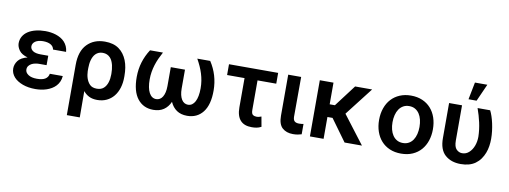

<svg xmlns="http://www.w3.org/2000/svg" viewBox="-73 -1207 4871 1836"><g transform="rotate(10 2363.0 -289.0)"><path d="M42.6 -148.4Q43 -188.9 69.6 -224.1Q95.9 -258.9 159.8 -274.9Q100.9 -291.5 76.7 -324.9Q52.2 -359 51.8 -394.2Q52.2 -431.8 69.4 -461.3Q86.6 -490.8 117.5 -511Q148.4 -531.2 191.1 -541.9Q233.7 -552.6 284.8 -552.6Q311.1 -552.6 337.4 -548.8Q363.6 -545.1 388.1 -537.1Q412.6 -529.1 434.3 -516.5Q456 -503.9 472.7 -486Q489.3 -468 500 -444.4Q510.7 -420.8 513.1 -391.3H386.4Q383.9 -406.6 375.4 -418.3Q366.8 -430 353 -437.9Q339.1 -445.7 320.5 -449.8Q301.8 -453.8 279.5 -453.8Q255 -453.8 236 -448.7Q217 -443.5 203.8 -434.5Q190.7 -425.4 183.8 -413.2Q176.8 -400.9 176.8 -386.4Q177.2 -358.7 202.6 -342Q228 -325.3 278.4 -325.3H351.6V-233.7H278.4Q261.4 -233.7 242 -229.9Q222.7 -226.2 206.3 -217.5Q190 -208.8 179.2 -194.6Q168.3 -180.4 168.3 -159.4Q168.3 -130 198.5 -109.7Q228.3 -89.5 282 -89.5Q335.2 -89.5 362.7 -106.7Q390.3 -123.9 396.3 -158H522Q519.9 -127.8 509.1 -103.5Q498.2 -79.2 480.8 -60.5Q463.4 -41.9 440.9 -28.6Q418.3 -15.3 392.8 -6.7Q367.2 1.8 339.8 5.9Q312.5 9.9 285.5 9.9Q214.8 9.9 161.9 -9.6Q134.9 -19.5 112.7 -33.4Q90.6 -47.2 75.1 -64.8Q59.7 -82.4 51.1 -103.3Q42.6 -124.3 42.6 -148.4Z M625 203.1V-285.5Q625 -417.3 690.7 -485.1Q756 -552.6 863.3 -552.6Q946.7 -552.6 999.6 -514.6Q1026.3 -495.4 1045.6 -469.1Q1065 -442.8 1077.8 -410.7Q1090.6 -378.6 1096.6 -341.3Q1102.6 -304 1102.6 -262.8V-252.8Q1103 -194.2 1088.1 -146Q1073.2 -97.7 1044.9 -63Q1016.7 -28.4 976.2 -9.2Q935.7 9.9 884.9 9.9Q838.8 9.9 805.9 -6.4Q773.1 -22.7 749.6 -52.2L750.7 203.1ZM748.9 -245.4Q749.6 -228 752.3 -210.8Q755 -193.5 760.3 -177.4Q765.6 -161.2 774 -146.5Q782.3 -131.7 794.7 -119.3Q818.5 -95.5 862.6 -95.5Q904.8 -95.5 929.7 -118.3Q942.1 -129.6 950.8 -144.4Q959.5 -159.1 965 -176.5Q970.5 -193.9 973.2 -213.2Q975.9 -232.6 975.9 -252.8V-262.8Q975.9 -281.6 973.9 -302.4Q971.9 -323.2 967.2 -343.2Q962.4 -363.3 954.2 -381.4Q946 -399.5 933.2 -413.2Q920.5 -426.8 902.5 -435Q884.6 -443.2 860.4 -443.2Q838.4 -443.2 821.6 -435.9Q804.7 -428.6 792.3 -416.2Q779.8 -403.8 771.5 -387.3Q763.1 -370.7 758.2 -352.3Q753.2 -333.8 751.1 -314.3Q748.9 -294.7 748.9 -276.6Z M1219.8 -272.7Q1220.2 -349.8 1240.8 -416.9Q1261.4 -484 1301.1 -545.5H1426.5Q1408.4 -512.4 1393.5 -479.6Q1378.6 -446.7 1368.1 -413Q1357.6 -379.3 1351.7 -343.9Q1345.9 -308.6 1345.9 -270.6Q1345.9 -229.8 1352.1 -197.3Q1358.3 -164.8 1370.4 -142.2Q1382.5 -119.7 1399.7 -107.8Q1416.9 -95.9 1438.9 -95.9Q1458.1 -95.9 1473.9 -105.1Q1489.7 -114.3 1500.9 -132.5Q1512.1 -150.6 1518.3 -177Q1524.5 -203.5 1524.5 -237.9V-421.2H1662.3V-237.9Q1662.3 -203.5 1668.5 -177Q1674.7 -150.6 1685.9 -132.5Q1697.1 -114.3 1712.9 -105.1Q1728.7 -95.9 1747.9 -95.9Q1769.9 -95.9 1787.1 -107.8Q1804.3 -119.7 1816.2 -142.2Q1828.1 -164.8 1834.3 -197.3Q1840.6 -229.8 1840.6 -270.6Q1840.6 -308.9 1834.9 -344.3Q1829.2 -379.6 1818.7 -413.2Q1808.2 -446.7 1793.3 -479.6Q1778.4 -512.4 1759.9 -545.5H1885.3Q1965.9 -422.2 1966.6 -272.7Q1967.3 -134.2 1911.2 -62.1Q1855.1 9.9 1757.5 9.9Q1697.4 9.9 1656.6 -17.8Q1615.8 -45.5 1593.4 -96.6Q1571 -45.5 1530.2 -17.8Q1489.3 9.9 1429.3 9.9Q1332.4 9.9 1275.9 -62.1Q1219.5 -134.2 1219.8 -272.7Z M2545.1 -545.5V-440.7H2363.3V-154.1Q2363.3 -117.5 2378.2 -107.2Q2392.8 -96.9 2412.6 -96.9Q2428.3 -96.9 2438.9 -100.1Q2449.6 -103.3 2460.2 -106.9L2477.6 -9.9Q2465.9 -3.9 2454.9 0Q2443.9 3.9 2432.7 6Q2421.5 8.2 2409.6 9.1Q2397.7 9.9 2384.2 9.9Q2349.1 9.9 2321.7 0Q2294.4 -9.9 2275.6 -30.4Q2256.7 -50.8 2247 -82.2Q2237.2 -113.6 2237.2 -156.2V-440.7H2067.8V-545.5Z M2642.8 -545.5H2768.5L2767.4 -158.7Q2768.1 -128.2 2782.1 -115.4Q2796.2 -102.6 2826.3 -102.6Q2839.5 -102.6 2850.5 -104Q2861.5 -105.5 2868.6 -106.9V-6.4Q2852.6 -1.1 2831.7 2.7Q2810.7 6.4 2785.2 6.4Q2720.9 6.4 2681.8 -28.8Q2642.8 -63.9 2642.8 -147Z M3082.4 -545.5V-335.2H3133.2L3292.3 -545.5H3457.7L3246.4 -273.1L3454.9 0H3286.2L3132.1 -212H3082.4V0H2949.6V-545.5Z M3834.9 -552.6Q3897 -552.6 3945.5 -531.6Q3994 -510.7 4027.5 -473.2Q4061.1 -435.7 4078.7 -383.9Q4096.2 -332 4096.2 -270.6Q4096.2 -211.3 4079.2 -160Q4062.1 -108.7 4029.1 -70.7Q3996.1 -32.7 3947.3 -11Q3898.4 10.7 3834.9 10.7Q3773.1 10.7 3724.6 -10.3Q3676.1 -31.2 3642.6 -68.7Q3609 -106.2 3591.3 -157.8Q3573.5 -209.5 3573.5 -270.6Q3573.5 -333.8 3592 -385.8Q3610.4 -437.9 3644.5 -474.8Q3678.6 -511.7 3726.9 -532.1Q3775.2 -552.6 3834.9 -552.6ZM3703.8 -271Q3703.8 -233.7 3712 -201.2Q3720.2 -168.7 3736.7 -144.4Q3753.2 -120 3777.9 -106.2Q3802.6 -92.3 3835.6 -92.3Q3868.3 -92.3 3892.8 -106.2Q3917.3 -120 3933.6 -144.4Q3949.9 -168.7 3957.9 -201.2Q3965.9 -233.7 3965.9 -271Q3965.9 -308.2 3957.9 -341.1Q3949.9 -373.9 3933.6 -398.3Q3917.3 -422.6 3892.8 -436.6Q3868.3 -450.6 3835.6 -450.6Q3802.6 -450.6 3777.9 -436.6Q3753.2 -422.6 3736.7 -398.3Q3720.2 -373.9 3712 -341.1Q3703.8 -308.2 3703.8 -271Z M4204.9 -206V-545.5H4330.6V-204.5Q4330.6 -142.8 4354.8 -118.6Q4378.9 -94.5 4410.2 -94.5Q4448.9 -94.5 4476.9 -120.4Q4491.1 -133.2 4502.3 -150.2Q4513.5 -167.3 4521.1 -187.5Q4528.8 -207.7 4532.7 -230.5Q4536.6 -253.2 4536.6 -277Q4534.8 -346.6 4519.9 -413.4Q4505 -480.1 4481.5 -545.5H4603.7Q4615.1 -523.4 4625.4 -492.7Q4635.7 -462 4643.5 -426.5Q4651.3 -391 4655.9 -352.6Q4660.5 -314.3 4660.5 -277Q4660.5 -242.5 4655.2 -207.4Q4649.9 -172.2 4637.4 -139.7Q4625 -107.2 4604.9 -78.8Q4584.9 -50.4 4555.4 -29.1Q4500.4 9.9 4414.1 9.9Q4320.7 9.9 4262.4 -41.9Q4204.5 -93.8 4204.9 -206ZM4381.4 -613.3 4414.4 -781.2H4534.8L4459.9 -613.3Z"/></g></svg>

Font: Inter P Semi Bold
Style: Regular
Weight: 600
Designer: Rasmus Andersson
Foundry: rsms
Version: Version 3.018;git-588b23468